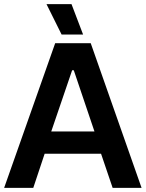

<svg xmlns="http://www.w3.org/2000/svg" viewBox="-22 -909 705 929"><path d="M276 -742H380L324 -889H203ZM-2 0H139L194 -165H467L523 0H663L417 -700H245ZM226 -273 327 -569H335L435 -273Z"/></svg>

Font: Fixel Display SemiBold
Style: Regular
Weight: 600
Designer: AlfaBravo + MacPaw
Foundry: Kyrylo Tkachov, Marchela Mozhyna, Serhii Makarenko, Maria Weinstein, Zakhar Kryvoshyya
Version: Version 1.211